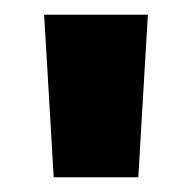

<svg xmlns="http://www.w3.org/2000/svg" viewBox="-20 -820 261 261"><path d="M40 -800H181L168 -579H53Z"/></svg>

Font: SVN-Poppins
Style: Bold
Weight: 700
Designer: Ninad Kale (Devanagari), Jonny Pinhorn (Latin)
Foundry: Indian Type Foundry
Version: Version 3.200;PS 1.000;hotconv 16.6.54;makeotf.lib2.5.65590